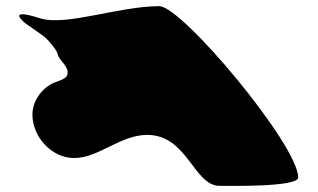

<svg xmlns="http://www.w3.org/2000/svg" viewBox="-20 -713 1029 622"><path d="M64 -636 73 -630 124 -594C134 -586 164 -551 166 -540C171 -516 200 -502 199 -477C199 -458 175 -453 160 -447C119 -432 85 -388 85 -342C85 -270 147 -201 220 -201C299 -201 370 -276 457 -276C587 -276 608 -111 691 -111C716 -111 946 -106 946 -138C946 -243 570 -693 496 -693C364 -693 194 -627 109 -654C-7 -691 64 -636 64 -636Z"/></svg>

Font: CISF Camouflage Kit
Style: Regular
Weight: 400
Designer: Robert Jablonski, Jasper
Foundry: Cannot Into Space Fonts
Version: Version 1.27